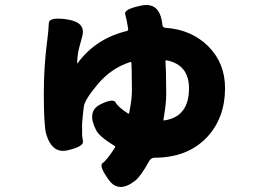

<svg xmlns="http://www.w3.org/2000/svg" viewBox="-20 -657 1040 767"><path d="M521 64Q454 117 414 61Q374 5 390 -5.5Q406 -16 439 -67Q442 -71 438 -74Q376 -112 364 -137Q326 -211 379 -239Q432 -266 442 -247.5Q452 -229 491 -204Q495 -201 496 -206Q507 -259 507 -296Q507 -337 506 -378L505 -405Q505 -410 500 -409Q424 -385 369 -319Q319 -259 315 -232Q310 -192 308 -164Q308 -159 308 -118Q308 -113 311.5 -92.5Q315 -72 252 -57Q189 -41 165 -120Q155 -152 155 -285Q155 -393 169 -498Q174 -537 175 -564Q176 -591 251 -579Q325 -567 308 -510Q307 -505 296 -465Q290 -443 288 -407Q288 -402 291 -406Q363 -503 486 -533Q493 -535 492 -542Q486 -580 480 -601Q475 -621 546 -635Q617 -649 628 -564L629 -557Q630 -547 640 -546Q745 -539 812 -472Q879 -405 879 -305Q879 -187 808 -110Q730 -27 598 -27Q583 -27 575 -12Q543 46 521 64ZM633 -180Q632 -175 637 -176Q735 -191 735 -304Q735 -398 646 -416Q641 -417 641 -412L643 -366Q644 -323 644 -280Q644 -242 633 -180Z"/></svg>

Font: Resource Han Rounded TW Heavy
Style: Regular
Weight: 900
Designer: Cyano Hao (round all glyphs); Ryoko NISHIZUKA 西塚涼子 (kana, bopomofo & ideographs); Paul D. Hunt (Latin, Greek & Cyrillic)
Foundry: Cyano Hao
Version: 0.990